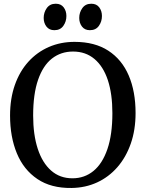

<svg xmlns="http://www.w3.org/2000/svg" viewBox="-20 -970 760 1002"><path d="M353.5 11Q246.5 12.5 175 -35.8Q103.5 -84 68 -169.8Q32.5 -255.5 32.5 -367Q32.5 -455.5 57.5 -526.5Q82.5 -597.5 128 -647.8Q173.5 -698 235 -724.8Q296.5 -751.5 369 -751.5Q474.5 -751.5 545.2 -705.5Q616 -659.5 651.8 -576Q687.5 -492.5 687.5 -380Q687.5 -292 662.5 -220.5Q637.5 -149 592.5 -97.5Q547.5 -46 486.8 -18Q426 10 353.5 11ZM358 -39.5Q421 -39.5 467.8 -77.8Q514.5 -116 540.5 -191.8Q566.5 -267.5 566.5 -379.5Q566.5 -480 542.8 -551.8Q519 -623.5 473 -662.2Q427 -701 361 -701Q298 -701 251.2 -664.5Q204.5 -628 178.8 -553.8Q153 -479.5 153 -367Q153 -267 177 -193.5Q201 -120 246.8 -79.8Q292.5 -39.5 358 -39.5ZM263 -812.5Q237 -812.5 222.5 -831.2Q208 -850 208 -876.5Q208 -905 224.2 -927.8Q240.5 -950.5 270.5 -950.5H271.5Q298 -950.5 312.2 -931.8Q326.5 -913 326.5 -886.5Q326.5 -857.5 310.5 -835Q294.5 -812.5 264 -812.5ZM448.5 -812.5Q422.5 -812.5 408 -831.2Q393.5 -850 393.5 -876.5Q393.5 -905 409.8 -927.8Q426 -950.5 456 -950.5H457Q483.5 -950.5 497.8 -931.8Q512 -913 512 -886.5Q512 -857.5 496 -835Q480 -812.5 449.5 -812.5Z"/></svg>

Font: Merriweather 28pt
Style: Regular
Weight: 400
Version: Version 2.100